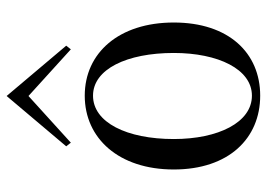

<svg xmlns="http://www.w3.org/2000/svg" viewBox="-133 -658 806 580"><g transform="rotate(-90 270.0 -368.0)"><path d="M271 15C400 15 492 -80 492 -246C492 -412 400 -515 271 -515C142 -515 48 -412 48 -246C48 -80 142 15 271 15ZM271 -10C190 -10 140 -112 140 -246C140 -388 190 -490 271 -490C351 -490 400 -388 400 -246C400 -112 351 -10 271 -10ZM422 -571 270 -751 118 -571 129 -557 270 -685 411 -557Z"/></g></svg>

Font: Sprat Condesed
Style: Regular
Weight: 400
Width: 3
Designer: Ethan Nakache
Foundry: Collletttivo
Version: Version 2.000;Glyphs 3.2 (3217)